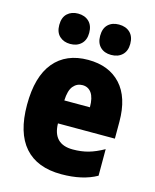

<svg xmlns="http://www.w3.org/2000/svg" viewBox="-116 -846 755 935"><g transform="rotate(15 261.5 -378.5)"><path d="M267 -562Q372 -562 431.5 -497.5Q491 -433 491 -310V-225H204Q206 -121 306 -121Q349 -121 384.5 -131Q420 -141 461 -164V-30Q390 10 283 10Q161 10 98 -61.5Q35 -133 35 -274Q35 -416 95.5 -489Q156 -562 267 -562ZM272 -436Q244 -436 225.5 -414Q207 -392 205 -341H334Q334 -389 317.5 -412.5Q301 -436 272 -436ZM86 -690Q86 -728 107 -747.5Q128 -767 161 -767Q195 -767 216 -747Q237 -727 237 -690Q237 -654 216 -634Q195 -614 161 -614Q128 -614 107 -633.5Q86 -653 86 -690ZM292 -690Q292 -728 312.5 -747.5Q333 -767 367 -767Q402 -767 423 -747Q444 -727 444 -690Q444 -654 423 -634Q402 -614 367 -614Q333 -614 312.5 -634Q292 -654 292 -690Z"/></g></svg>

Font: Noto Sans Lao Looped Condensed Black
Style: Regular
Weight: 900
Width: 3
Designer: Mark Frömberg, Ben Mitchell
Foundry: The Fontpad Ltd
Version: Version 1.002; ttfautohint (v1.8.4.7-5d5b)